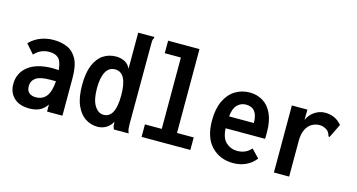

<svg xmlns="http://www.w3.org/2000/svg" viewBox="-74 -974 2399 1289"><g transform="rotate(15 1125.0 -329.5)"><path d="M178 11Q108 11 70 -25.5Q32 -62 32 -120Q32 -198 92 -244.5Q152 -291 264 -291Q281 -291 303 -289Q297 -350 274.5 -370.5Q252 -391 212 -391Q183 -391 158 -381Q133 -371 108 -345L52 -409Q87 -444 129.5 -460Q172 -476 218 -476Q272 -476 314.5 -457.5Q357 -439 381.5 -393Q406 -347 406 -263V0H299V-49Q276 -15 246 -2Q216 11 178 11ZM136 -134Q136 -102 154 -87.5Q172 -73 199 -73Q247 -73 273 -106Q299 -139 304 -212Q293 -212 282.5 -212Q272 -212 263 -212Q194 -212 165 -191Q136 -170 136 -134Z M651 11Q605 11 566 -14.5Q527 -40 503.5 -94Q480 -148 480 -234Q480 -319 502.5 -372.5Q525 -426 564 -451.5Q603 -477 652 -477Q685 -477 712 -463.5Q739 -450 753 -419V-670H865V-661Q860 -655 858.5 -647.5Q857 -640 857 -624L856 -64Q856 -48 857.5 -32Q859 -16 866 0H763Q757 -15 755.5 -25Q754 -35 754 -51Q737 -20 710 -4.5Q683 11 651 11ZM670 -77Q752 -77 752 -233Q752 -392 668 -392Q626 -392 604 -352.5Q582 -313 582 -238Q582 -158 607.5 -117.5Q633 -77 670 -77Z M956 0V-87H1073V-583H961V-670H1179V-87H1295V0Z M1594 11Q1502 11 1443 -50Q1384 -111 1384 -229Q1384 -310 1410 -365Q1436 -420 1481 -448Q1526 -476 1582 -476Q1632 -476 1673 -451.5Q1714 -427 1737.5 -376Q1761 -325 1761 -248Q1761 -237 1761 -224.5Q1761 -212 1760 -202H1486Q1489 -134 1522 -104.5Q1555 -75 1598 -75Q1627 -75 1651.5 -85Q1676 -95 1696 -118L1750 -62Q1721 -25 1681 -7Q1641 11 1594 11ZM1488 -285H1660Q1660 -391 1578 -391Q1543 -391 1518 -366Q1493 -341 1488 -285Z M1876 -465H1984L1983 -393Q2000 -432 2034 -454Q2068 -476 2106 -476Q2177 -476 2222 -422L2179 -334L2175 -325L2167 -329Q2164 -337 2161 -345.5Q2158 -354 2147 -366Q2120 -386 2091 -386Q2063 -386 2038 -372Q2013 -358 1997.5 -327Q1982 -296 1982 -245V1H1876Z"/></g></svg>

Font: Inconsolata SemiCondensed Bold
Style: Regular
Weight: 700
Width: 4
Monospace: yes
Designer: Raph Levien, Cyreal, Brenton Simpson
Foundry: Raph Levien, Cyreal, Google
Version: Version 3.001; ttfautohint (v1.8.2.53-6de2)